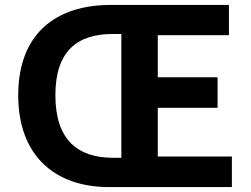

<svg xmlns="http://www.w3.org/2000/svg" viewBox="-20 -760 1021 780"><path d="M422 0H922V-124H621V-322H864V-446H621V-617H910V-740H430C207 -740 54 -623 54 -373C54 -124 207 0 422 0ZM439 -119C296 -119 205 -192 205 -373C205 -555 296 -622 439 -622H473V-119Z"/></svg>

Font: Source Han Sans Old Style Bold
Style: Regular
Weight: 700
Designer: Ryoko NISHIZUKA (kana & ideographs); Paul D. Hunt (Latin, Greek & Cyrillic); Wenlong ZHANG (bopomofo); Sandoll Communica
Foundry: Adobe Systems Incorporated
Version: Version 1.004;PS 1.004;hotconv 1.0.81;makeotf.lib2.5.63406